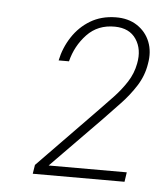

<svg xmlns="http://www.w3.org/2000/svg" viewBox="-38 -749 392 460"><g transform="rotate(5 158.0 -518.5)"><path d="M281.2 -346.2 277.8 -323.2H57.1L60.5 -344.7L201.2 -489.3Q216.8 -505.4 234.4 -523.9Q252 -542.5 265.4 -563.2Q278.8 -584 283.2 -607.9Q290 -642.6 273.9 -666.7Q257.8 -690.9 222.7 -691.4Q181.6 -691.9 155.5 -664.3Q129.4 -636.7 120.1 -599.1H95.2Q101.6 -629.9 118.7 -656Q135.7 -682.1 161.9 -697.8Q188 -713.4 222.2 -713.9Q252.9 -714.4 274.4 -700.2Q295.9 -686 305.2 -662.4Q314.5 -638.7 309.1 -609.4Q304.7 -581.1 289.1 -556.4Q273.4 -531.7 252.7 -510Q231.9 -488.3 213.4 -468.8L93.3 -346.2Z"/></g></svg>

Font: Roboto Condensed Thin
Style: Italic
Weight: 250
Italic angle: -12°
Designer: Christian Robertson
Foundry: Google
Version: Version 3.008; 2023